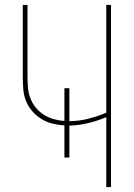

<svg xmlns="http://www.w3.org/2000/svg" viewBox="-20 -755 540 775"><path d="M409 0V-282Q373 -267 335.5 -258Q298 -249 260 -248V-119H240V-249Q216 -250 192 -256Q168 -262 147.5 -274.5Q127 -287 110.5 -306Q94 -325 85 -347.5Q76 -370 74 -394.5Q72 -419 72 -443V-735H91V-443Q91 -421 93 -399.5Q95 -378 103 -357.5Q111 -337 125 -320Q139 -303 157.5 -291.5Q176 -280 197.5 -274Q219 -268 240 -267V-399H260V-266Q298 -266 335.5 -275.5Q373 -285 409 -300V-735H428V0Z"/></svg>

Font: Iosevka Curly Thin
Style: Regular
Weight: 100
Monospace: yes
Designer: Belleve Invis
Foundry: Belleve Invis
Version: Version 22.1.2; ttfautohint (v1.8.4)